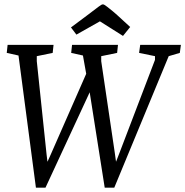

<svg xmlns="http://www.w3.org/2000/svg" viewBox="-20 -854 851 882"><path d="M145 8 65 -599 11 -611 15 -648H226L222 -611L149 -596V-573L194 -144L198 -111L200 -115L213 -144L376 -515L361 -599L307 -611L311 -648H522L518 -611L445 -596V-573L507 -154L513 -111L515 -116L529 -152L692 -579V-596L619 -611L624 -648H811L806 -611L755 -596L505 8H461L392 -430L189 8ZM306 -728 377 -781Q419 -812 432.5 -823Q446 -834 453 -834Q458 -834 471.5 -823.5Q485 -813 499 -801.5Q513 -790 518 -785L578 -730L545 -689L439 -756L331 -695Z"/></svg>

Font: Faustina VF Beta
Style: Italic
Weight: 400
Italic angle: -8°
Designer: Alfonso Garcia
Foundry: Omnibus-Type
Version: Version 1.006